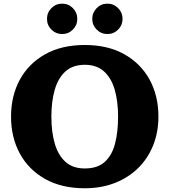

<svg xmlns="http://www.w3.org/2000/svg" viewBox="-20 -1014 928 1052"><path d="M40.5 -375Q40.5 -489 88.8 -577.5Q137 -666 227.5 -716.8Q318 -767.5 444.5 -767.5Q570.5 -767.5 661 -716.8Q751.5 -666 799.8 -577.5Q848 -489 848 -375Q848 -289.5 819.2 -217.8Q790.5 -146 737 -93.2Q683.5 -40.5 609.2 -11.5Q535 17.5 444.5 17.5Q318 17.5 227.5 -33.2Q137 -84 88.8 -172.5Q40.5 -261 40.5 -375ZM261.5 -375Q261.5 -291.5 280 -227.5Q298.5 -163.5 338.8 -127.2Q379 -91 444.5 -91Q514.5 -91 554.2 -127.2Q594 -163.5 610.5 -227.5Q627 -291.5 627 -375Q627 -458.5 608.5 -522.5Q590 -586.5 549.8 -622.8Q509.5 -659 444.5 -659Q379 -659 338.8 -622.8Q298.5 -586.5 280 -522.5Q261.5 -458.5 261.5 -375ZM568.5 -827.5Q534 -827.5 509.8 -851.8Q485.5 -876 485.5 -910.5Q485.5 -945 509.8 -969.5Q534 -994 568.5 -994Q603 -994 627.2 -969.5Q651.5 -945 651.5 -910.5Q651.5 -876 627.2 -851.8Q603 -827.5 568.5 -827.5ZM320.5 -827.5Q286 -827.5 261.8 -851.8Q237.5 -876 237.5 -910.5Q237.5 -945 261.8 -969.5Q286 -994 320.5 -994Q355 -994 379.2 -969.5Q403.5 -945 403.5 -910.5Q403.5 -876 379.2 -851.8Q355 -827.5 320.5 -827.5Z"/></svg>

Font: Besley* Heavy
Style: Regular
Weight: 800
Designer: Owen Earl
Foundry: indestructible type*
Version: Version 3.000; ttfautohint (v1.8.3)